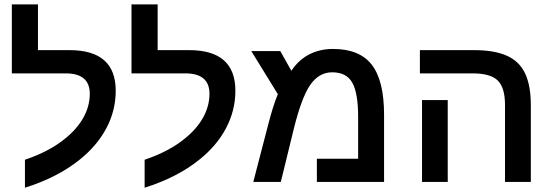

<svg xmlns="http://www.w3.org/2000/svg" viewBox="-20 -833 2530 879"><path d="M94.2 -101.6Q205.1 -139.2 275.9 -196.8Q332 -241.2 361.6 -294.2Q391.1 -347.2 391.1 -403.8Q391.1 -497.1 280.3 -497.1H34.2V-813H153.8V-603.5H298.3Q509.8 -603.5 509.8 -417.5Q509.8 -326.7 466.8 -245.8Q423.8 -165 344.2 -101.6Q243.2 -20.5 94.2 26.4Z M642.1 -101.6Q752.9 -139.2 823.7 -196.8Q879.9 -241.2 909.4 -294.2Q939 -347.2 939 -403.8Q939 -497.1 828.1 -497.1H582V-813H701.7V-603.5H846.2Q1057.6 -603.5 1057.6 -417.5Q1057.6 -326.7 1014.6 -245.8Q971.7 -165 892.1 -101.6Q791 -20.5 642.1 26.4Z M1504.4 -608.9Q1626.5 -608.9 1682.4 -536.1Q1738.3 -463.4 1738.3 -308.1V0H1430.7V-106.4H1619.6V-297.4Q1619.6 -406.2 1593 -454.1Q1566.4 -502 1500.5 -502Q1440.4 -502 1399.9 -443.8Q1359.9 -384.8 1325.2 -243.7L1265.6 0H1139.6L1206.1 -255.9Q1217.8 -301.8 1229.2 -338.4Q1240.7 -375 1252 -401.9L1130.4 -599.1H1263.2L1314 -508.8Q1346.2 -558.1 1394.8 -583.5Q1443.4 -608.9 1504.4 -608.9Z M2410.2 -351.1V0H2292V-352.1Q2292 -431.6 2258.8 -464.4Q2225.6 -497.1 2143.1 -497.1H1902.3V-603.5H2149.4Q2243.2 -603.5 2300.5 -577.9Q2357.9 -552.2 2384 -496.8Q2410.2 -441.4 2410.2 -351.1ZM2029.8 -375V0H1912.1V-375Z"/></svg>

Font: Arimo SemiBold
Style: Regular
Weight: 600
Designer: Steve Matteson
Foundry: Monotype Imaging Inc.
Version: Version 1.33